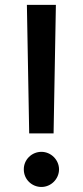

<svg xmlns="http://www.w3.org/2000/svg" viewBox="-20 -747 334 774"><path d="M205.3 -727.3H88.4L97.7 -209.2H196ZM76 -64.3C75.6 -24.9 107.6 6.7 147 6.7C185.4 6.7 217.7 -24.9 218 -64.3C217.7 -103 185.4 -134.9 147 -134.9C107.6 -134.9 75.6 -103 76 -64.3Z"/></svg>

Font: Magic Ui Pro Medium
Style: Regular
Weight: 500
Designer: Stefan Endress, Andreas Faust
Version: Version 1.000;FEAKit 1.0